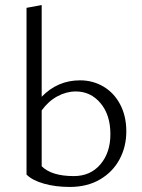

<svg xmlns="http://www.w3.org/2000/svg" viewBox="-20 -736 563 760"><path d="M480 -216Q480 -155 453 -105Q426 -55 375.5 -25.5Q325 4 256 4Q200 4 154 -9Q108 -22 85 -45V-705L145 -716V-353Q208 -418 297 -418Q348 -418 390 -393Q432 -368 456 -322Q480 -276 480 -216ZM417 -205Q417 -281 378 -327.5Q339 -374 280 -374Q243 -374 207.5 -355Q172 -336 145 -299V-78Q184 -39 272 -39Q338 -39 377.5 -85.5Q417 -132 417 -205Z"/></svg>

Font: Ysabeau Infant Semilight
Style: Regular
Weight: 300
Designer: Christian Thalmann (Catharsis Fonts)
Version: Version 0.003